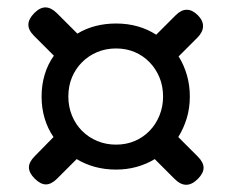

<svg xmlns="http://www.w3.org/2000/svg" viewBox="-20 -640 640 531"><path d="M527 -207Q543 -191 543 -176Q543 -161 527 -145Q511 -129 495 -129Q479 -129 463 -145L408 -200Q385 -186 358 -178.5Q331 -171 301 -171Q270 -171 242.5 -178.5Q215 -186 192 -200L138 -146Q122 -130 107 -130Q92 -130 76 -146Q60 -162 60 -177Q60 -192 76 -208L128 -261Q112 -284 103.5 -312.5Q95 -341 95 -373Q95 -405 103.5 -433.5Q112 -462 129 -486L74 -541Q58 -557 58.5 -572.5Q59 -588 75 -604Q91 -620 106.5 -619.5Q122 -619 138 -603L194 -547Q217 -561 244 -568Q271 -575 301 -575Q333 -575 361 -567Q389 -559 412 -544L466 -598Q481 -613 496.5 -613Q512 -613 527 -598Q542 -583 541.5 -567Q541 -551 526 -536L474 -484Q489 -460 497 -432Q505 -404 505 -373Q505 -341 496.5 -313Q488 -285 473 -261ZM301 -240Q329 -240 352.5 -250Q376 -260 393.5 -278Q411 -296 421 -320.5Q431 -345 431 -373Q431 -402 421 -426Q411 -450 393.5 -468Q376 -486 352.5 -496Q329 -506 301 -506Q273 -506 249 -496Q225 -486 207 -468Q189 -450 179 -426Q169 -402 169 -373Q169 -345 179 -320.5Q189 -296 207 -278Q225 -260 249 -250Q273 -240 301 -240Z"/></svg>

Font: Maple Mono NF CN
Style: Regular
Weight: 400
Monospace: yes
Designer: subframe7536
Version: Version 7.000